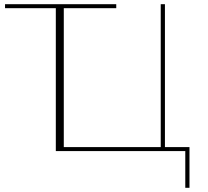

<svg xmlns="http://www.w3.org/2000/svg" viewBox="-20 -720 992 915"><path d="M246 0H863V175H883V-19H766V-700H746V-19H284V-681H534V-700H4V-681H246Z"/></svg>

Font: Chess Sans Thin
Style: Regular
Weight: 100
Designer: Wolf Bōese
Foundry: Wolf Bōese
Version: Version 7.223;Glyphs 3.3 (3306)